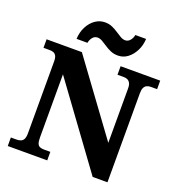

<svg xmlns="http://www.w3.org/2000/svg" viewBox="-162 -1074 1122 1207"><g transform="rotate(20 398.5 -470.0)"><path d="M25 0V-57H62Q78 -57 90.5 -61.5Q103 -66 110 -79.5Q117 -93 117 -120V-599Q117 -624 110 -636.5Q103 -649 91.5 -653Q80 -657 67 -657H25V-714H261L612 -235V-599Q612 -622 605 -634.5Q598 -647 587 -652Q576 -657 563 -657H520V-714H785V-657H742Q728 -657 716.5 -651.5Q705 -646 698.5 -633Q692 -620 692 -595V0H593L197 -542V-120Q197 -93 202.5 -79.5Q208 -66 219.5 -61.5Q231 -57 247 -57H289V0ZM480 -771Q453 -771 431 -780.5Q409 -790 390.5 -802.5Q372 -815 355.5 -824.5Q339 -834 323 -834Q303 -834 290 -817.5Q277 -801 274 -781H201Q203 -826 221.5 -862Q240 -898 269.5 -919Q299 -940 335 -940Q362 -940 383.5 -930.5Q405 -921 423.5 -908.5Q442 -896 458.5 -886.5Q475 -877 491 -877Q510 -877 523.5 -893.5Q537 -910 540 -930H612Q610 -886 591.5 -850Q573 -814 544.5 -792.5Q516 -771 480 -771Z"/></g></svg>

Font: Noto Serif Tibetan ExtraBold
Style: Regular
Weight: 800
Version: Version 2.103